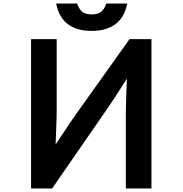

<svg xmlns="http://www.w3.org/2000/svg" viewBox="-20 -1021 1040 1094"><path d="M157 -798H303V-406Q303 -386 302.5 -351Q302 -316 300 -282Q299 -242 297 -198Q320 -233 341 -264Q359 -292 378.5 -320.5Q398 -349 410 -366L718 -798H843V53H697V-375Q697 -396 698 -429.5Q699 -463 700 -495Q701 -532 703 -573Q681 -538 661 -507Q644 -481 626 -453.5Q608 -426 597 -410L277 53H157ZM502 -845Q452 -845 416.5 -857.5Q381 -870 357.5 -891Q334 -912 320 -940.5Q306 -969 300 -1001H420Q428 -973 446 -956Q464 -939 502 -939Q541 -939 559 -956Q577 -973 585 -1001H705Q699 -969 685 -940.5Q671 -912 647 -891Q623 -870 587.5 -857.5Q552 -845 502 -845Z"/></svg>

Font: LINE Seed JP_TTF Bold
Style: Regular
Weight: 700
Designer: LINE & Fontrix & Fontworks
Version: Version 1.009